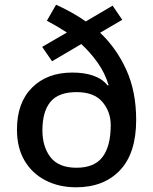

<svg xmlns="http://www.w3.org/2000/svg" viewBox="-20 -785 649 815"><path d="M218 -765Q251 -750 283.5 -732Q316 -714 344 -694L458 -761L499 -701L405 -646Q474 -581 516 -489Q558 -397 558 -276Q558 -135 489.5 -62.5Q421 10 303 10Q230 10 173 -19.5Q116 -49 84 -103.5Q52 -158 52 -235Q52 -349 116 -413Q180 -477 287 -477Q339 -477 377 -463.5Q415 -450 437 -422L441 -424Q425 -476 394.5 -519Q364 -562 325 -598L201 -525L159 -586L264 -647Q224 -673 179 -697ZM305 -394Q228 -394 194 -352.5Q160 -311 160 -232Q160 -162 194.5 -117.5Q229 -73 305 -73Q381 -73 415.5 -119Q450 -165 450 -254Q450 -311 414.5 -352.5Q379 -394 305 -394Z"/></svg>

Font: Noto Sans Sinhala Medium
Style: Regular
Weight: 500
Designer: Jelle Bosma - Monotype Design Team
Foundry: Monotype Imaging Inc.
Version: Version 2.006; ttfautohint (v1.8.4.7-5d5b)